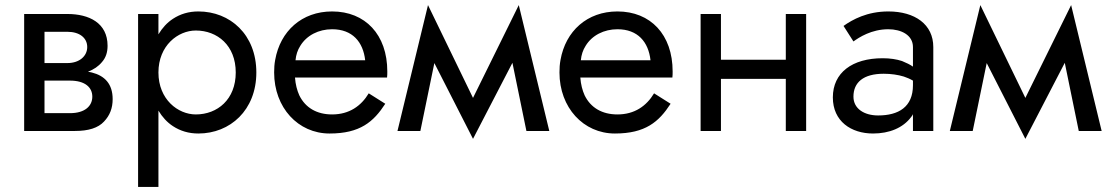

<svg xmlns="http://www.w3.org/2000/svg" viewBox="-20 -515 4357 755"><path d="M75 -460V0H275C328 0 366 -12 389 -37C412 -61 423 -90 423 -125C423 -185 392 -217 341 -230C336 -231 331 -232 326 -233C349 -242 367 -254 381 -271C396 -288 403 -309 403 -335C403 -425 330 -460 245 -460ZM155 -267V-390H245C293 -390 323 -366 323 -330C323 -295 293 -267 245 -267ZM155 -70V-198H255C315 -198 343 -171 343 -135C343 -99 315 -70 255 -70Z M603 220V-80C618 -55 637 -34 660 -19C689 0 722 10 760 10C885 10 988 -82 988 -230C988 -379 885 -470 760 -470C722 -470 689 -460 660 -441C637 -426 618 -405 603 -380V-460H523V220ZM907 -230C907 -124 835 -65 750 -65C680 -65 603 -124 603 -230C603 -336 680 -395 750 -395C835 -395 907 -336 907 -230Z M1430 -148C1400 -98 1353 -65 1286 -65C1226 -65 1181 -91 1157 -140C1148 -160 1142 -183 1140 -210H1502C1503 -218 1503 -226 1503 -234C1503 -379 1416 -470 1286 -470C1167 -470 1082 -393 1062 -279C1059 -263 1058 -247 1058 -230C1058 -92 1152 10 1276 10C1396 10 1449 -36 1495 -107ZM1142 -278C1144 -299 1150 -318 1161 -335C1186 -376 1233 -400 1286 -400C1366 -400 1408 -350 1416 -278Z M2050 0H2140L2020 -495L1840 -130L1663 -495L1543 0H1633L1688 -267L1840 31L1995 -268Z M2552 -148C2522 -98 2475 -65 2408 -65C2348 -65 2303 -91 2279 -140C2270 -160 2264 -183 2262 -210H2624C2625 -218 2625 -226 2625 -234C2625 -379 2538 -470 2408 -470C2289 -470 2204 -393 2184 -279C2181 -263 2180 -247 2180 -230C2180 -92 2274 10 2398 10C2518 10 2571 -36 2617 -107ZM2264 -278C2266 -299 2272 -318 2283 -335C2308 -376 2355 -400 2408 -400C2488 -400 2530 -350 2538 -278Z M3070 -460V-280H2815V-460H2735V0H2815V-205H3070V0H3150V-460Z M3336 -352C3358 -368 3407 -400 3473 -400C3524 -400 3570 -377 3570 -330V-253C3559 -261 3544 -268 3527 -275C3506 -282 3480 -286 3451 -286C3331 -286 3255 -229 3255 -132C3255 -38 3327 10 3413 10C3477 10 3531 -12 3563 -55C3566 -58 3568 -62 3570 -66V0H3650V-330C3650 -419 3578 -470 3473 -470C3390 -470 3332 -438 3297 -413ZM3336 -135C3336 -191 3375 -225 3455 -225C3484 -225 3511 -221 3534 -214C3546 -210 3558 -205 3570 -198V-180C3570 -94 3513 -61 3433 -61C3379 -61 3336 -87 3336 -135Z M4222 0H4312L4192 -495L4012 -130L3835 -495L3715 0H3805L3860 -267L4012 31L4167 -268Z"/></svg>

Font: Jost
Style: Regular
Weight: 400
Version: Version 3.710